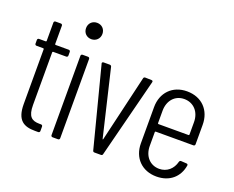

<svg xmlns="http://www.w3.org/2000/svg" viewBox="-114 -900 1342 1102"><g transform="rotate(20 557.0 -348.5)"><path d="M216 -472V-494C216 -500 212 -504 206 -504H126C124 -504 122 -506 122 -508V-620C122 -626 118 -630 112 -630H80C74 -630 70 -626 70 -620V-508C70 -506 68 -504 66 -504H25C19 -504 15 -500 15 -494V-472C15 -466 19 -462 25 -462H66C68 -462 70 -460 70 -458V-123C70 -22 116 0 183 0H203C209 0 213 -4 213 -10V-37C213 -43 209 -47 203 -47H193C146 -47 122 -66 122 -136V-458C122 -460 124 -462 126 -462H206C212 -462 216 -466 216 -472Z M307 -605C335 -605 357 -626 357 -655C357 -684 336 -705 307 -705C278 -705 257 -684 257 -655C257 -626 278 -605 307 -605ZM291 0H324C330 0 334 -4 334 -10V-494C334 -500 330 -504 324 -504H291C285 -504 281 -500 281 -494V-10C281 -4 285 0 291 0Z M547 0H586C592 0 596 -3 597 -9L720 -492C722 -498 719 -503 712 -503L674 -504C668 -504 664 -501 663 -495L568 -90C567 -86 565 -86 564 -90L468 -495C467 -500 463 -504 457 -504H420C414 -504 410 -501 410 -496C410 -495 411 -494 411 -493L536 -9C537 -3 541 0 547 0Z M1076 -243V-362C1076 -450 1018 -512 927 -512C838 -512 779 -450 779 -362V-141C779 -53 838 8 927 8C1007 8 1061 -39 1073 -112C1074 -118 1070 -122 1064 -122L1031 -124C1025 -124 1022 -121 1020 -115C1009 -71 975 -39 927 -39C871 -39 832 -82 832 -144V-229C832 -231 834 -233 836 -233H1066C1072 -233 1076 -237 1076 -243ZM927 -465C984 -465 1024 -422 1024 -359V-283C1024 -281 1022 -279 1020 -279H836C834 -279 832 -281 832 -283V-359C832 -422 871 -465 927 -465Z"/></g></svg>

Font: Barlow Condensed Light
Style: Regular
Weight: 300
Width: 3
Designer: Jeremy Tribby
Foundry: Tribby Type
Version: Version 1.422;hotconv 1.0.109;makeotfexe 2.5.65596